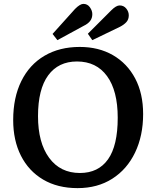

<svg xmlns="http://www.w3.org/2000/svg" viewBox="-20 -956 805 990"><path d="M380 14Q277 14 202.5 -30Q128 -74 88 -153Q48 -232 48 -337Q48 -453 90 -538Q132 -623 209.5 -668.5Q287 -714 391 -714Q489 -714 562.5 -671.5Q636 -629 677 -551.5Q718 -474 718 -368Q718 -256 676.5 -169.5Q635 -83 559 -34.5Q483 14 380 14ZM392 -64Q487 -64 537 -134.5Q587 -205 587 -349Q587 -488 532 -563.5Q477 -639 377 -639Q281 -639 228.5 -567.5Q176 -496 176 -357Q176 -220 233.5 -142Q291 -64 392 -64ZM276 -749 251 -781 367 -910Q393 -936 410 -936Q431 -936 443.5 -918.5Q456 -901 456 -883Q456 -862 444.5 -847.5Q433 -833 412 -823ZM456 -749 433 -782 554 -903Q579 -928 597 -928Q618 -928 631 -912Q644 -896 644 -877Q644 -856 632 -842.5Q620 -829 599 -818Z"/></svg>

Font: Literata Medium
Style: Regular
Weight: 500
Designer: Latin by Veronika Burian and Jose Scaglione. Greek by Irene Vlachou. Cyrillic by Vera Evstafieva.
Foundry: TypeTogether
Version: Version 3.103; ttfautohint (v1.8.4.7-5d5b);gftools[0.9.29]